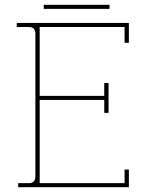

<svg xmlns="http://www.w3.org/2000/svg" viewBox="-20 -783 609 803"><path d="M56 0V-17H100Q128 -17 128 -46V-641Q128 -670 101 -670H50V-687H519V-604H501V-670H146V-382H416V-436H434V-311H416V-365H146V-17H501V-74H519V0ZM163 -746V-763H438V-746Z"/></svg>

Font: Grandiflora One
Style: Regular
Weight: 400
Designer: Haesung Cho
Foundry: JAMO
Version: Version 1.000; ttfautohint (v1.8.4.7-5d5b);gftools[0.9.28]